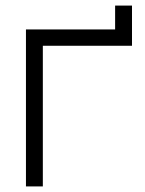

<svg xmlns="http://www.w3.org/2000/svg" viewBox="-20 -668 519 688"><path d="M453 -648V-504H133.5V0H73V-562.5H392.5V-648Z"/></svg>

Font: Russisch Sans Light
Style: Regular
Weight: 300
Designer: Michael Sharanda (font) & Cristiano Sobral (main changes)
Foundry: Michael Sharanda
Version: Version 2.00;September 8, 2020;FontCreator 13.0.0.2681 64-bi